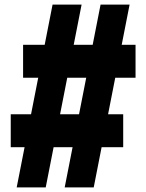

<svg xmlns="http://www.w3.org/2000/svg" viewBox="-20 -820 640 840"><path d="M337 -800 180 0H53L210 -800ZM547 -800 390 0H263L420 -800ZM81 -624H573V-480H81ZM27 -320H519V-176H27Z"/></svg>

Font: Martian Mono Condensed
Style: Bold
Weight: 700
Width: 3
Designer: Roman Shamin
Foundry: Evil Martians
Version: Version 1.000